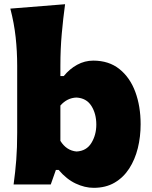

<svg xmlns="http://www.w3.org/2000/svg" viewBox="-20 -880 723 916"><path d="M426.8 16.1Q384.8 16.1 341.1 -4.4Q297.4 -24.9 259.8 -69.3H246.6L222.2 0H44.9Q53.2 -60.5 57.6 -117.7Q62 -174.8 62 -246.6V-565.9Q62 -635.3 54.7 -702.4Q47.4 -769.5 29.3 -838.9L290.5 -859.9Q281.2 -792.5 274.7 -719.5Q268.1 -646.5 268.1 -565.9V-517.1H284.2Q312 -551.3 348.1 -571Q384.3 -590.8 424.8 -590.8Q499.5 -590.8 549.8 -550.5Q600.1 -510.3 625.5 -441.7Q650.9 -373 650.9 -287.6Q650.9 -227.5 637.5 -173.1Q624 -118.7 596.4 -75.9Q568.8 -33.2 526.6 -8.5Q484.4 16.1 426.8 16.1ZM345.2 -157.2Q392.6 -159.7 416 -198Q439.5 -236.3 439.5 -285.6Q439.5 -337.9 415.8 -375Q392.1 -412.1 344.7 -414.6Q300.3 -413.1 268.1 -376.5V-208Q296.9 -161.6 345.2 -157.2Z"/></svg>

Font: Pinar DS4-ExtraBold
Style: Regular
Weight: 800
Designer: Amin Abedi
Version: Version 2.000